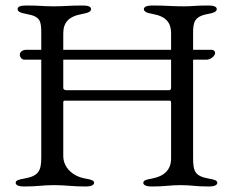

<svg xmlns="http://www.w3.org/2000/svg" viewBox="-20 -673 850 698"><path d="M738 -24C688 -33 682 -51 682 -100V-456H731C747 -456 762 -471 762 -480C762 -488 756 -492 749 -492H682V-552C682 -590 685 -613 735 -622C758 -626 768 -631 768 -640C768 -648 758 -653 739 -653C685 -653 684 -650 648 -650C603 -650 586 -653 532 -653C514 -653 503 -648 503 -640C503 -631 513 -626 536 -622C586 -613 602 -588 602 -552V-492H210V-551C210 -590 228 -613 278 -622C301 -626 311 -631 311 -640C311 -648 302 -653 282 -653C228 -653 217 -650 176 -650C136 -650 127 -653 73 -653C53 -653 44 -648 44 -640C44 -631 54 -626 77 -622C127 -613 130 -597 130 -551V-492H76C63 -492 52 -485 52 -474C52 -465 60 -456 68 -456H130V-99C130 -51 119 -33 69 -24C46 -20 37 -17 37 -8C37 0 49 5 66 5C120 5 133 0 176 0C222 0 239 5 293 5C310 5 322 0 322 -8C322 -17 313 -20 290 -24C244 -32 210 -64 210 -106V-296C210 -304 210 -307 215 -307H597C603 -307 602 -299 602 -292V-97C602 -54 575 -32 533 -24C510 -20 501 -17 501 -8C501 0 513 5 530 5C584 5 595 0 637 0C678 0 687 5 741 5C758 5 770 0 770 -8C770 -17 761 -20 738 -24ZM595 -345H224C218 -345 210 -346 210 -354V-456H602V-357C602 -348 600 -345 595 -345Z"/></svg>

Font: Garamond-Math
Style: Regular
Weight: 400
Version: Version 2019-08-16